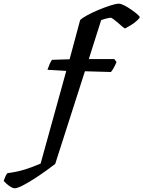

<svg xmlns="http://www.w3.org/2000/svg" viewBox="-187 -820 777 1040"><path d="M-108 200Q-116 200 -128.5 192.5Q-141 185 -151.5 175.5Q-162 166 -167 160Q-163 148 -158 136.5Q-153 125 -147 118Q-93 111 -50.5 97.5Q-8 84 33 66L172 -436L70 -442Q75 -457 82 -473Q89 -489 95 -496L190 -499L247 -711Q256 -721 283 -736Q310 -751 344.5 -765.5Q379 -780 410 -790Q441 -800 457 -800Q468 -800 486.5 -790.5Q505 -781 524.5 -767.5Q544 -754 557 -742.5Q570 -731 570 -727Q569 -721 554.5 -708Q540 -695 521.5 -683.5Q503 -672 491 -666Q487 -666 476.5 -675Q466 -684 453 -695.5Q440 -707 428.5 -715.5Q417 -724 411 -724Q408 -724 398.5 -722Q389 -720 378.5 -717Q368 -714 361 -711L294 -500H432L444 -484Q439 -471 431 -456Q423 -441 414 -430L273 -434L112 68Q94 82 63.5 104Q33 126 -1 148Q-35 170 -64.5 185Q-94 200 -108 200Z"/></svg>

Font: Texturina Medium 12pt
Style: Bold Italic
Weight: 700
Italic angle: -11°
Version: Version 1.002